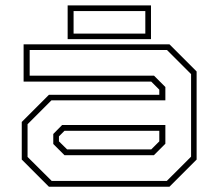

<svg xmlns="http://www.w3.org/2000/svg" viewBox="-20 -708 828 728"><path d="M165.5 0 62.5 -103V-245.5L165.5 -348.5H584V-368L553.5 -398.5H69.5V-540H622.5L725.5 -437V-103L622.5 0ZM176 -22H612.5L704.5 -114V-427L613 -518.5H92.5V-421H564L607 -378V-327.5H175L84.5 -237V-113ZM224.5 -119.5 182 -162V-200L215.5 -234H607V-163L563.5 -119.5ZM234.5 -141.5H553.5L584 -172V-212H224.5L203.5 -191V-172ZM236.5 -559.5V-687.5H552.5V-559.5ZM259 -580.5H531V-666H259Z"/></svg>

Font: Tourney Expanded ExtraLight
Style: Regular
Weight: 200
Width: 7
Designer: Tyler Finck
Foundry: Etcetera Type Co
Version: Version 1.010; ttfautohint (v1.8.3)